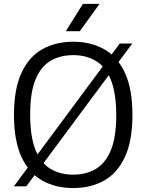

<svg xmlns="http://www.w3.org/2000/svg" viewBox="-20 -966 760 996"><path d="M116.5 0.5H52L601 -740H666ZM360 9.5Q267.5 9.5 198.5 -29.8Q129.5 -69 91 -152.8Q52.5 -236.5 52.5 -370Q52.5 -503.5 91 -587.2Q129.5 -671 198.8 -710.2Q268 -749.5 360 -749.5Q452 -749.5 521 -710.2Q590 -671 628.5 -587.2Q667 -503.5 667 -370Q667 -236.5 628.5 -152.8Q590 -69 520.8 -29.8Q451.5 9.5 360 9.5ZM360 -60Q427 -60 477.2 -89.8Q527.5 -119.5 555.2 -187Q583 -254.5 583 -367.5Q583 -483 555.2 -551.5Q527.5 -620 477.2 -650Q427 -680 360 -680Q292.5 -680 242.2 -650.5Q192 -621 164.2 -553.5Q136.5 -486 136.5 -372.5Q136.5 -256.5 164.2 -188.2Q192 -120 242.2 -90Q292.5 -60 360 -60ZM321.5 -804 410 -946H496.5L394 -804Z"/></svg>

Font: Encode Sans SC
Style: Regular
Weight: 400
Version: Version 3.002